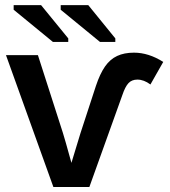

<svg xmlns="http://www.w3.org/2000/svg" viewBox="-20 -749 681 769"><path d="M337.9 0H193.8L3.9 -528.3H131.8L231.9 -216.8Q235.8 -205.6 244.1 -175.5Q252.4 -145.5 266.1 -96.7Q275.4 -126.5 284.2 -156.2Q293 -186 302.2 -215.3L364.3 -405.3Q380.4 -453.6 400.6 -482.7Q420.9 -511.7 449.2 -524.9Q477.5 -538.1 516.6 -538.1Q575.2 -538.1 633.8 -501L582.5 -410.6Q556.2 -430.2 530.3 -430.2Q507.8 -430.2 494.6 -416Q481.4 -401.9 470.2 -368.7ZM380.4 -581.1 223.1 -710V-728.5H333.5L441.9 -595.2V-581.1ZM191.9 -581.1 34.7 -710V-728.5H144.5L253.4 -595.2V-581.1Z"/></svg>

Font: Arimo SemiBold
Style: Regular
Weight: 600
Designer: Steve Matteson
Foundry: Monotype Imaging Inc.
Version: Version 1.33